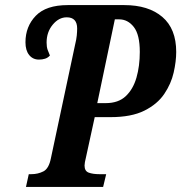

<svg xmlns="http://www.w3.org/2000/svg" viewBox="-20 -734 712 754"><path d="M82 0 93 -50H103Q129 -50 150.5 -61Q172 -72 180 -113L275 -559Q280 -579 281.5 -594.5Q283 -610 283 -622Q283 -666 242 -666Q211 -666 187 -637Q163 -608 163 -567Q163 -550 167 -538.5Q171 -527 176 -516Q168 -507 157 -503.5Q146 -500 133 -500Q109 -500 94.5 -518Q80 -536 80 -568Q80 -630 120.5 -672Q161 -714 246 -714H468Q563 -714 617.5 -667.5Q672 -621 672 -530Q672 -493 662 -449Q652 -405 625 -365Q598 -325 547 -299.5Q496 -274 414 -274H352L318 -118Q312 -94 312 -84Q312 -62 328.5 -56Q345 -50 370 -50H397L385 0ZM395 -329Q445 -329 474 -356.5Q503 -384 516 -429.5Q529 -475 529 -530Q529 -598 505.5 -628Q482 -658 448 -658H431L362 -329Z"/></svg>

Font: Noto Serif ExtraCondensed
Style: Bold Italic
Weight: 700
Width: 2
Italic angle: -12°
Designer: Monotype Design Team
Foundry: Monotype Imaging Inc.
Version: Version 2.013; ttfautohint (v1.8.4.7-5d5b)